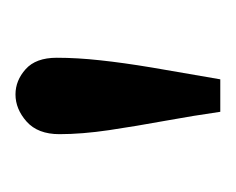

<svg xmlns="http://www.w3.org/2000/svg" viewBox="-48 -682 299 243"><g transform="rotate(-90 101.5 -560.5)"><path d="M81.5 -431.2Q76.7 -464.8 70.1 -501Q63.5 -537.1 58.3 -571.8Q53.2 -606.4 53.2 -634.8Q53.2 -662.1 69.1 -676.3Q85 -690.4 103.5 -690.4Q121.1 -690.4 135.5 -677.5Q149.9 -664.6 149.9 -638.2Q149.9 -612.3 146.7 -583.3Q143.6 -554.2 137.5 -517.6Q131.3 -481 122.6 -431.2Z"/></g></svg>

Font: Kameron Medium
Style: Regular
Weight: 500
Designer: Vernon Adams
Foundry: Vernon Adams
Version: Version 1.100